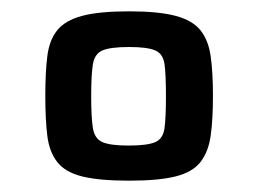

<svg xmlns="http://www.w3.org/2000/svg" viewBox="-20 -716 456 339"><path d="M208 -397Q155 -397 125 -404.5Q95 -412 81 -430Q67 -448 63.5 -476.5Q60 -505 60 -547Q60 -588 63.5 -616.5Q67 -645 81 -662.5Q95 -680 125 -688Q155 -696 208 -696Q260 -696 290 -688Q320 -680 334 -662.5Q348 -645 352 -616.5Q356 -588 356 -547Q356 -505 352 -476.5Q348 -448 334 -430Q320 -412 290 -404.5Q260 -397 208 -397ZM207 -459Q240 -459 254 -465Q268 -471 270.5 -490Q273 -509 273 -546Q273 -584 270.5 -602.5Q268 -621 254 -627Q240 -633 208 -633Q175 -633 161 -627Q147 -621 144 -602.5Q141 -584 141 -546Q141 -509 144 -490Q147 -471 161 -465Q175 -459 207 -459Z"/></svg>

Font: Saira SemiExpanded SemiBold
Style: Regular
Weight: 600
Width: 6
Designer: Hector Gatti with collaboration of the Omnibus-Type team
Foundry: Omnibus-Type
Version: Version 1.101